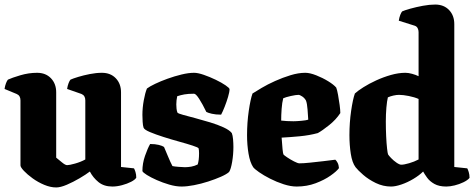

<svg xmlns="http://www.w3.org/2000/svg" viewBox="-20 -820 2087 844"><path d="M227 4Q202 4 174.5 -7.5Q147 -19 123.5 -36Q100 -53 85 -69Q70 -85 70 -93V-379Q70 -400 53 -407L0 -429Q2 -443 6.5 -454.5Q11 -466 15 -470Q32 -478 69 -489Q106 -500 143 -500Q181 -500 204 -476Q227 -452 227 -414V-127Q237 -119 252 -106.5Q267 -94 275 -94Q285 -94 310 -101Q335 -108 355 -119V-379Q355 -400 338 -407L275 -429Q277 -443 281.5 -454.5Q286 -466 290 -470Q301 -475 324 -482Q347 -489 375 -494.5Q403 -500 428 -500Q466 -500 489 -476Q512 -452 512 -414V-86L569 -80Q572 -75 575.5 -64Q579 -53 579 -39Q574 -30 556.5 -21Q539 -12 516.5 -6Q494 0 474 0Q437 0 413 -19.5Q389 -39 375 -66Q358 -53 330 -36.5Q302 -20 274 -8Q246 4 227 4Z M778 0Q753 0 724 -8.5Q695 -17 669 -28.5Q643 -40 625.5 -51Q608 -62 606 -68Q606 -102 617.5 -135Q629 -168 640 -187Q662 -187 678 -183Q694 -179 701 -174Q708 -158 718.5 -132.5Q729 -107 738 -90Q746 -88 766 -86.5Q786 -85 793 -85Q806 -85 820.5 -87.5Q835 -90 849 -97Q855 -115 855 -146Q855 -153 854.5 -158.5Q854 -164 853 -168Q851 -172 826.5 -180Q802 -188 767.5 -197.5Q733 -207 698.5 -218Q664 -229 639 -239.5Q614 -250 611 -259Q608 -268 607 -285Q606 -302 606 -315Q606 -346 612 -379Q618 -412 626 -431Q638 -440 662 -451.5Q686 -463 716.5 -474Q747 -485 778 -492.5Q809 -500 833 -500Q850 -500 876 -491Q902 -482 928 -469.5Q954 -457 971.5 -445Q989 -433 989 -428Q989 -416 982.5 -394Q976 -372 967.5 -350.5Q959 -329 952 -316Q928 -316 911 -320Q894 -324 887 -328Q870 -363 855.5 -385.5Q841 -408 833 -408Q807 -408 790.5 -405Q774 -402 759 -397Q757 -388 756 -379Q755 -370 755 -361Q755 -352 756 -342.5Q757 -333 760 -325Q763 -321 785 -315Q807 -309 839 -300.5Q871 -292 904 -282Q937 -272 963 -260Q989 -248 999 -235Q1003 -225 1004.5 -207.5Q1006 -190 1006 -174Q1006 -141 1000.5 -108.5Q995 -76 987 -64Q976 -54 951 -43Q926 -32 895 -22Q864 -12 833 -6Q802 0 778 0Z M1284 0Q1258 0 1227 -10Q1196 -20 1167.5 -34.5Q1139 -49 1119 -63Q1099 -77 1093 -85Q1079 -106 1072.5 -144.5Q1066 -183 1066 -226Q1066 -281 1073.5 -332.5Q1081 -384 1090 -409Q1104 -418 1130 -433.5Q1156 -449 1189.5 -464Q1223 -479 1257.5 -489.5Q1292 -500 1322 -500Q1342 -500 1370 -489Q1398 -478 1422.5 -463Q1447 -448 1458 -435Q1462 -425 1466 -403Q1470 -381 1473 -358.5Q1476 -336 1476 -323Q1457 -294 1427 -270Q1397 -246 1377 -235Q1340 -225 1298 -221Q1256 -217 1218 -215Q1220 -184 1222 -164.5Q1224 -145 1226 -141Q1228 -138 1242 -128.5Q1256 -119 1272.5 -110.5Q1289 -102 1296 -102Q1314 -102 1342.5 -105Q1371 -108 1401.5 -111.5Q1432 -115 1454 -118Q1459 -114 1464 -104.5Q1469 -95 1470 -81Q1460 -67 1433 -48Q1406 -29 1367.5 -14.5Q1329 0 1284 0ZM1270 -287Q1283 -287 1305 -289Q1327 -291 1335 -294Q1334 -311 1332 -338Q1330 -365 1325 -378Q1319 -389 1308.5 -396Q1298 -403 1292 -403Q1281 -403 1258.5 -398Q1236 -393 1225 -388Q1220 -369 1218 -341.5Q1216 -314 1216 -290Q1240 -287 1270 -287Z M1699 0Q1664 0 1632 -15.5Q1600 -31 1576.5 -51.5Q1553 -72 1543 -85Q1528 -105 1522 -144Q1516 -183 1516 -226Q1516 -281 1523.5 -332.5Q1531 -384 1540 -409Q1553 -421 1577.5 -436.5Q1602 -452 1633.5 -466.5Q1665 -481 1698.5 -490.5Q1732 -500 1762 -500Q1775 -500 1791.5 -495.5Q1808 -491 1820 -485V-679Q1820 -688 1816 -696Q1812 -704 1803 -707L1733 -729Q1735 -743 1739.5 -754.5Q1744 -766 1748 -770Q1759 -775 1784 -782Q1809 -789 1838.5 -794.5Q1868 -800 1893 -800Q1931 -800 1954 -776Q1977 -752 1977 -714V-86L2034 -80Q2037 -75 2040.5 -63.5Q2044 -52 2044 -38Q2036 -28 2017.5 -19Q1999 -10 1978.5 -5Q1958 0 1942 0Q1910 0 1889.5 -11.5Q1869 -23 1857.5 -39Q1846 -55 1840 -66Q1823 -49 1797 -33.5Q1771 -18 1744.5 -9Q1718 0 1699 0ZM1744 -96Q1756 -96 1778.5 -102.5Q1801 -109 1820 -119V-385Q1802 -393 1777 -398Q1752 -403 1734 -403Q1723 -403 1709.5 -400Q1696 -397 1685 -392Q1681 -376 1678.5 -347Q1676 -318 1676 -286Q1676 -253 1677.5 -221Q1679 -189 1681.5 -167Q1684 -145 1686 -141Q1689 -136 1699.5 -125Q1710 -114 1723 -105Q1736 -96 1744 -96Z"/></svg>

Font: Texturina 72pt Black
Style: Regular
Weight: 900
Designer: Guillermo Torres Carreño
Foundry: Omnibus-Type
Version: Version 1.002; ttfautohint (v1.8.3)